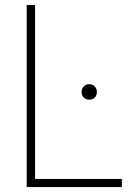

<svg xmlns="http://www.w3.org/2000/svg" viewBox="-20 -760 520 780"><path d="M88.5 0V-740H122.5V-33H475V0ZM311.5 -386Q311.5 -400 320.2 -409Q329 -418 342.5 -418Q356 -418 364.8 -409Q373.5 -400 373.5 -386Q373.5 -372 364.8 -363.5Q356 -355 342.5 -355Q329 -355 320.2 -363.5Q311.5 -372 311.5 -386Z"/></svg>

Font: Encode Sans Semi Condensed Thin
Style: Regular
Weight: 250
Width: 4
Designer: Multiple Designers
Foundry: Impallari Type
Version: Version 2.000